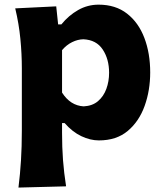

<svg xmlns="http://www.w3.org/2000/svg" viewBox="-20 -597 713 837"><path d="M60.5 220.7Q67.9 161.1 71.5 101.8Q75.2 42.5 75.2 -26.9V-298.3Q75.2 -362.3 68.8 -427.7Q62.5 -493.2 46.4 -560.5L225.1 -569.3L233.4 -490.7H247.6Q279.3 -529.8 320.6 -553.2Q361.8 -576.7 409.7 -576.7Q483.9 -576.7 533.9 -537.6Q584 -498.5 609.4 -431.6Q634.8 -364.7 634.8 -281.2Q634.8 -203.1 610.6 -135.5Q586.4 -67.9 537.1 -26.4Q487.8 15.1 411.1 15.1Q373.5 15.1 334.5 -3.4Q295.4 -22 261.7 -60.5H250.5V-17.6Q250.5 44.9 254.6 100.3Q258.8 155.8 268.1 215.3ZM344.7 -133.3Q382.8 -135.3 407.2 -156Q431.6 -176.8 443.6 -209.5Q455.6 -242.2 455.6 -279.8Q455.6 -339.4 427.7 -381.3Q399.9 -423.3 343.3 -425.8Q318.8 -425.3 294.4 -413.3Q270 -401.4 250.5 -378.4V-193.4Q286.6 -136.7 344.7 -133.3Z"/></svg>

Font: Pinar DS2-Bold
Style: Regular
Weight: 700
Designer: Amin Abedi
Version: Version 2.000